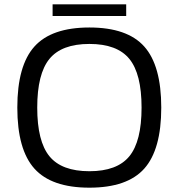

<svg xmlns="http://www.w3.org/2000/svg" viewBox="-20 -847 825 887"><path d="M139 -632Q218 -720 393 -720Q568 -720 646.5 -632Q725 -544 725 -350Q725 -156 646.5 -68Q568 20 393 20Q218 20 139 -68Q60 -156 60 -350Q60 -544 139 -632ZM577.5 -575Q521 -644 393 -644Q265 -644 208.5 -575Q152 -506 152 -350Q152 -194 208.5 -125Q265 -56 393 -56Q521 -56 577.5 -125Q634 -194 634 -350Q634 -506 577.5 -575ZM223 -827H563V-773H223Z"/></svg>

Font: Fivo Sans
Style: Regular
Weight: 400
Designer: Alexander Slobzheninov
Foundry: Alexander Slobzheninov
Version: 1.0